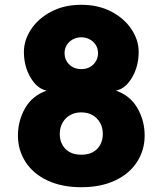

<svg xmlns="http://www.w3.org/2000/svg" viewBox="-20 -766 680 803"><path d="M230 -206Q230 -168 253.5 -143.5Q277 -119 320 -119Q363 -119 386.5 -143.5Q410 -168 410 -206Q410 -232 398.5 -252.5Q387 -273 367 -284.5Q347 -296 320 -296Q293 -296 273 -284.5Q253 -273 241.5 -252.5Q230 -232 230 -206ZM175 -387Q135 -395 107.5 -442Q80 -489 80 -549Q80 -598 110 -643.5Q140 -689 194.5 -717.5Q249 -746 320 -746Q391 -746 445.5 -717.5Q500 -689 530 -643.5Q560 -598 560 -549Q560 -489 532.5 -442Q505 -395 465 -387Q525 -366 555 -313.5Q585 -261 585 -199Q585 -138 553 -88.5Q521 -39 461 -11Q401 17 320 17Q239 17 179 -11Q119 -39 87 -88.5Q55 -138 55 -199Q55 -261 85 -313.5Q115 -366 175 -387ZM320 -477Q351 -477 370.5 -496.5Q390 -516 390 -544Q390 -563 380.5 -578Q371 -593 355 -601.5Q339 -610 320 -610Q301 -610 285 -601.5Q269 -593 259.5 -578Q250 -563 250 -544Q250 -516 269.5 -496.5Q289 -477 320 -477Z"/></svg>

Font: Kreadon
Style: Regular
Weight: 400
Designer: kohakuno
Foundry: StudioGnu
Version: Version 1.000;Glyphs 3.1.2 (3151)